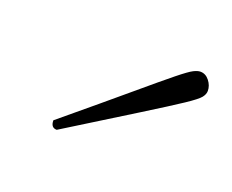

<svg xmlns="http://www.w3.org/2000/svg" viewBox="-43 -727 326 270"><g transform="rotate(20 119.5 -592.0)"><path d="M58 -519Q49 -519 49 -530Q108 -579 140.5 -606.5Q173 -634 188.5 -646.5Q204 -659 210 -662Q216 -665 220 -665Q228 -665 233.5 -658Q239 -651 239 -643Q239 -638 235 -633Q231 -628 214.5 -617Q198 -606 161 -583Q124 -560 58 -519Z"/></g></svg>

Font: Petrona Thin
Style: Italic
Weight: 100
Italic angle: -9°
Designer: Ringo R. Seeber
Foundry: Ringo R. Seeber
Version: Version 2.001; ttfautohint (v1.8.3)